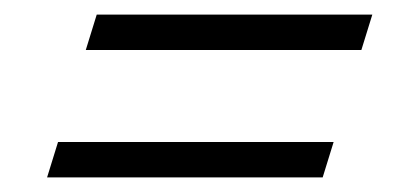

<svg xmlns="http://www.w3.org/2000/svg" viewBox="-20 -363 574 263"><path d="M112.5 -343H490L475 -294.5H97.5ZM59.5 -168.5H437L422 -120H44.5Z"/></svg>

Font: Newsreader
Style: Italic
Weight: 400
Italic angle: -17°
Designer: Hugues Gentile
Foundry: Production Type
Version: Version 1.003